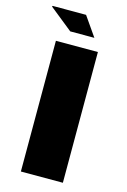

<svg xmlns="http://www.w3.org/2000/svg" viewBox="-129 -915 646 976"><g transform="rotate(15 194.5 -427.5)"><path d="M84 -688H305V0H84ZM20 -851 22 -855H198L269 -753H142Z"/></g></svg>

Font: Archivo Black
Style: Regular
Weight: 400
Designer: Hector Gatti
Foundry: Omnibus-Type
Version: Version 1.101; ttfautohint (v1.8)